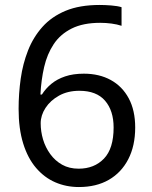

<svg xmlns="http://www.w3.org/2000/svg" viewBox="-20 -744 612 774"><path d="M55 -305Q55 -367 63.5 -427Q72 -487 93 -540.5Q114 -594 151 -635.5Q188 -677 244.5 -700.5Q301 -724 382 -724Q403 -724 428.5 -722Q454 -720 470 -715V-640Q452 -646 429.5 -649Q407 -652 384 -652Q315 -652 269 -629Q223 -606 196.5 -566Q170 -526 158 -474Q146 -422 143 -363H149Q164 -387 187 -406Q210 -425 242.5 -436Q275 -447 318 -447Q380 -447 426.5 -421.5Q473 -396 499 -347.5Q525 -299 525 -230Q525 -156 497 -102Q469 -48 418.5 -19Q368 10 298 10Q247 10 203 -9Q159 -28 125.5 -67Q92 -106 73.5 -165.5Q55 -225 55 -305ZM297 -64Q360 -64 399 -104.5Q438 -145 438 -230Q438 -298 403.5 -338Q369 -378 300 -378Q253 -378 218 -358.5Q183 -339 163.5 -309Q144 -279 144 -247Q144 -214 153.5 -182Q163 -150 182.5 -123Q202 -96 230.5 -80Q259 -64 297 -64Z"/></svg>

Font: uguzrati25
Style: Book
Weight: 400
Designer: Jelle Bosma - Monotype Design Team, Universal Thirst
Foundry: Monotype Imaging Inc.
Version: Version 2.106